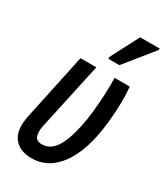

<svg xmlns="http://www.w3.org/2000/svg" viewBox="-195 -856 815 946"><g transform="rotate(30 212.5 -383.0)"><path d="M146 9Q76 8 44 -35.5Q12 -79 30 -163L110 -539H200L117 -156Q110 -121 117.5 -98.5Q125 -76 157 -76Q203 -76 233 -121Q263 -166 281 -253Q290 -294 295.5 -347Q301 -400 303 -451.5Q305 -503 304 -539H390Q394 -503 393.5 -453.5Q393 -404 388 -350.5Q383 -297 373 -248Q348 -127 289.5 -59Q231 9 146 9ZM229 -605 231 -617 313 -775H425L423 -766L293 -605Z"/></g></svg>

Font: Noto Sans ExtraCondensed Medium
Style: Italic
Weight: 500
Width: 2
Italic angle: -12°
Designer: Monotype Design Team
Foundry: Monotype Imaging Inc.
Version: Version 2.013; ttfautohint (v1.8.4.7-5d5b)